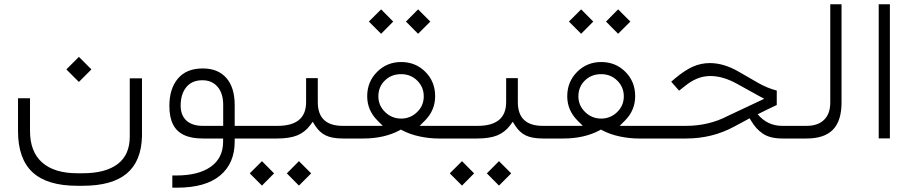

<svg xmlns="http://www.w3.org/2000/svg" viewBox="-20 -642 4229 890"><path d="M287.6 -320.3 345.7 -378.4 403.8 -320.3 345.7 -262.2ZM638.2 -278.8V-10.7Q635.3 105.5 567.4 162.4Q499.5 219.2 363.3 219.2H338.4Q198.7 219.2 131.1 156.7Q63.5 94.2 63.5 -34.7V-186.5H119.1V-35.2Q119.1 61.5 175.5 111.3Q231.9 161.1 338.4 161.1H363.3Q469.2 161.1 525.4 118.4Q581.5 75.7 581.5 -8.3V-278.8Z M1067.9 14.6Q1067.9 115.2 1000.2 171.6Q932.6 228 800.3 228H778.8V171.4H797.4Q899.4 171.4 956.5 131.3Q1013.7 91.3 1014.2 15.6V14.6V0H999.5H920.4Q866.7 0 832.5 -16.4Q798.3 -32.7 781.7 -65.9Q765.1 -99.1 765.1 -150.9Q765.1 -231 804.7 -277.8Q844.2 -324.7 919.9 -324.7Q990.7 -324.7 1029.3 -280.5Q1067.9 -236.3 1067.9 -155.3V-73.2V-58.6H1082.5H1146.5Q1148.9 -49.8 1148.9 -32.7V-27.3Q1148.9 -8.8 1146.5 0H1082.5H1067.9ZM817.4 -152.8Q817.4 -107.4 844.2 -83Q871.1 -58.6 919.9 -58.6H1000H1014.6V-73.2V-155.8Q1014.6 -209.5 988.5 -239.7Q962.4 -270 918 -270Q869.6 -270 843.5 -237.8Q817.4 -205.6 817.4 -152.8Z M1309.6 161.6 1365.7 105 1422.4 161.6 1365.7 218.3ZM1137.7 161.6 1194.3 105 1250.5 161.6 1194.3 218.3ZM1578.6 0H1569.3Q1519 0 1490 -14.2Q1460.9 -28.3 1440.9 -59.6L1429.7 -77.6L1417 -60.5Q1393.6 -29.3 1358.2 -14.6Q1322.8 0 1264.2 0H1147Q1134.3 0 1134.3 -27.3V-32.7Q1134.3 -58.6 1146.5 -58.6H1266.6Q1398.9 -58.6 1398.9 -168.5V-279.8H1453.1V-168.5Q1453.1 -58.6 1568.8 -58.6H1579.1Q1591.3 -58.6 1591.3 -32.7V-27.3Q1591.3 -16.1 1588.1 -8.1Q1585 0 1578.6 0Z M2077.6 0H2012.2Q1969.7 0 1925.3 -9.5Q1880.9 -19 1845.2 -37.6L1838.4 -41.5L1831.5 -37.6Q1760.3 0 1664.1 0H1575.2Q1562.5 0 1562.5 -27.3V-32.7Q1562.5 -58.6 1574.7 -58.6H1719.2H1754.4L1729.5 -83.5Q1682.1 -131.3 1682.1 -195.8Q1682.1 -262.7 1727.8 -308.6Q1773.4 -354.5 1839.8 -354.5Q1906.2 -354.5 1951.7 -309.1Q1997.1 -263.7 1997.1 -196.3Q1997.1 -130.9 1950.2 -83.5L1925.3 -58.6H1960.4H2078.1Q2085 -58.6 2087.6 -51.3Q2090.3 -43.9 2090.3 -32.7V-27.3Q2090.3 -16.1 2087.2 -8.1Q2084 0 2077.6 0ZM1839.4 -298.3Q1794.4 -298.3 1764.2 -269Q1733.9 -239.7 1733.9 -195.3Q1733.9 -152.8 1765.1 -122.6Q1796.4 -92.3 1839.4 -92.3Q1882.3 -92.3 1913.3 -122.3Q1944.3 -152.3 1944.3 -195.3Q1944.3 -238.3 1914.1 -268.3Q1883.8 -298.3 1839.4 -298.3ZM1861.8 -542 1918 -598.6 1974.6 -542 1918 -485.4ZM1689.9 -542 1746.6 -598.6 1802.7 -542 1746.6 -485.4Z M2236.8 161.6 2293 105 2349.6 161.6 2293 218.3ZM2064.9 161.6 2121.6 105 2177.7 161.6 2121.6 218.3ZM2505.9 0H2496.6Q2446.3 0 2417.2 -14.2Q2388.2 -28.3 2368.2 -59.6L2356.9 -77.6L2344.2 -60.5Q2320.8 -29.3 2285.4 -14.6Q2250 0 2191.4 0H2074.2Q2061.5 0 2061.5 -27.3V-32.7Q2061.5 -58.6 2073.7 -58.6H2193.8Q2326.2 -58.6 2326.2 -168.5V-279.8H2380.4V-168.5Q2380.4 -58.6 2496.1 -58.6H2506.3Q2518.6 -58.6 2518.6 -32.7V-27.3Q2518.6 -16.1 2515.4 -8.1Q2512.2 0 2505.9 0Z M3004.9 0H2939.5Q2897 0 2852.5 -9.5Q2808.1 -19 2772.5 -37.6L2765.6 -41.5L2758.8 -37.6Q2687.5 0 2591.3 0H2502.4Q2489.7 0 2489.7 -27.3V-32.7Q2489.7 -58.6 2502 -58.6H2646.5H2681.6L2656.7 -83.5Q2609.4 -131.3 2609.4 -195.8Q2609.4 -262.7 2655 -308.6Q2700.7 -354.5 2767.1 -354.5Q2833.5 -354.5 2878.9 -309.1Q2924.3 -263.7 2924.3 -196.3Q2924.3 -130.9 2877.4 -83.5L2852.5 -58.6H2887.7H3005.4Q3012.2 -58.6 3014.9 -51.3Q3017.6 -43.9 3017.6 -32.7V-27.3Q3017.6 -16.1 3014.4 -8.1Q3011.2 0 3004.9 0ZM2766.6 -298.3Q2721.7 -298.3 2691.4 -269Q2661.1 -239.7 2661.1 -195.3Q2661.1 -152.8 2692.4 -122.6Q2723.6 -92.3 2766.6 -92.3Q2809.6 -92.3 2840.6 -122.3Q2871.6 -152.3 2871.6 -195.3Q2871.6 -238.3 2841.3 -268.3Q2811 -298.3 2766.6 -298.3ZM2789.1 -542 2845.2 -598.6 2901.9 -542 2845.2 -485.4ZM2617.2 -542 2673.8 -598.6 2730 -542 2673.8 -485.4Z M3664.1 0H3606.9Q3578.1 0 3555.4 -5.6Q3532.7 -11.2 3515.6 -22.9Q3498.5 -34.7 3486.3 -48.3Q3474.1 -62 3461.9 -82L3454.6 -93.8L3442.4 -86.9L3384.3 -55.7Q3282.2 0 3160.6 0H3001.5Q2988.8 0 2988.8 -27.3V-32.7Q2988.8 -58.6 3001 -58.6H3159.7Q3266.1 -58.6 3354.5 -105L3496.6 -171.9L3522.5 -184.1L3497.1 -197.8L3398.4 -252.4Q3332 -289.6 3273.4 -289.6Q3255.9 -289.6 3240.2 -286.4Q3224.6 -283.2 3209.7 -276.9Q3194.8 -270.5 3181.2 -262Q3167.5 -253.4 3151.9 -240.7L3127.9 -221.7L3091.3 -263.2L3109.4 -278.8Q3153.8 -315.9 3191.2 -332.8Q3228.5 -349.6 3270.5 -349.6Q3335 -349.6 3402.8 -310.5L3495.1 -257.3Q3536.1 -233.9 3580.6 -222.2V-155.3Q3574.2 -152.3 3541.5 -136.7Q3508.8 -121.1 3492.2 -112.3Q3537.6 -58.6 3605.5 -58.6H3664.1Q3676.8 -58.6 3676.8 -32.7V-27.3Q3676.8 -20 3675.5 -14.2Q3674.3 -8.3 3671.4 -4.2Q3668.5 0 3664.1 0Z M3659.7 -58.6H3719.2Q3771.5 -58.6 3800 -86.7Q3828.6 -114.7 3828.6 -166.5V-622.1H3880.9V-167Q3880.9 -82 3841.1 -41Q3801.3 0 3718.8 0H3660.2Q3647.5 0 3647.5 -27.3V-32.7Q3647.5 -58.6 3659.7 -58.6Z M4053.2 -622.1H4105V-0.5H4053.2Z"/></svg>

Font: Shabnam Thin WOL
Style: Thin-WOL
Weight: 100
Foundry: DejaVu fonts team - Redesigned by Saber Rastikerdar - Based on Vazir font
Version: Version 5.0.0